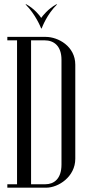

<svg xmlns="http://www.w3.org/2000/svg" viewBox="-20 -870 425 890"><path d="M102 -850H98C145 -803 168 -745 171 -738H173C176 -745 197 -803 245 -850H241C203 -829 178 -797 171 -787C165 -797 140 -829 102 -850ZM14 -16V0H194C251 0 329 -51 329 -134V-570C329 -656 249 -699 192 -699H14V-683H59V-16ZM124 -683H187C229 -683 265 -658 265 -593V-107C265 -40 229 -16 191 -16H124Z"/></svg>

Font: Emberly
Style: Regular
Weight: 400
Designer: Rajesh Rajput
Foundry: Rajesh Rajput
Version: Version 1.000